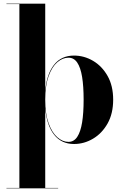

<svg xmlns="http://www.w3.org/2000/svg" viewBox="-20 -770 662 1040"><path d="M15 250V248H85V-748H15V-750H225V-278Q233.5 -370 273 -419.5Q312.5 -469 381 -469Q435.5 -469 484 -440.5Q532.5 -412 562.8 -358.5Q593 -305 593 -230Q593 -155 562.8 -101.2Q532.5 -47.5 484 -18.8Q435.5 10 381 10Q313 10 273.2 -40.2Q233.5 -90.5 225 -182.5V248H295V250ZM351 -1.5Q380.5 -1.5 398.5 -28.8Q416.5 -56 424.8 -107Q433 -158 433 -230Q433 -302 424.8 -353Q416.5 -404 398.5 -430.8Q380.5 -457.5 351 -457.5Q319 -457.5 290.2 -432.8Q261.5 -408 243.2 -357.5Q225 -307 225 -230Q225 -153 243.2 -102.5Q261.5 -52 290.2 -26.8Q319 -1.5 351 -1.5Z"/></svg>

Font: Bodoni Moda 96pt
Style: Bold
Weight: 700
Version: Version 2.005